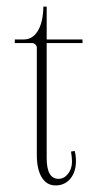

<svg xmlns="http://www.w3.org/2000/svg" viewBox="-20 -552 291 584"><path d="M149 12Q122 12 107 -12.5Q92 -37 92 -81V-407Q92 -413 87.5 -417Q83 -421 78 -421H25V-432H53Q79 -432 95 -458Q111 -484 112 -532H122V-432H231V-421H122V-71Q122 -8 158 -8Q175 -8 187 -23.5Q199 -39 199 -60Q199 -73 196 -91L207 -93Q211 -80 211 -62Q211 -29 194 -8.5Q177 12 149 12Z"/></svg>

Font: Arapey Thin-Display
Style: Regular
Weight: 100
Designer: Eduardo Rodriguez Tunni
Foundry: Eduardo Rodriguez Tunni
Version: Version 4.000